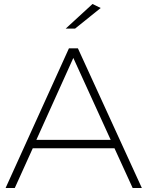

<svg xmlns="http://www.w3.org/2000/svg" viewBox="-20 -941 738 961"><path d="M484 -901 356 -798H309L443 -921ZM644 0 553 -199H144L54 0H8L325 -699H370L690 0ZM162 -241H534L347 -651Z"/></svg>

Font: Montserrat Ultra Light
Style: Regular
Weight: 200
Designer: Julieta Ulanovsky
Foundry: Julieta Ulanovsky
Version: Version 3.100;PS 003.100;hotconv 1.0.88;makeotf.lib2.5.64775